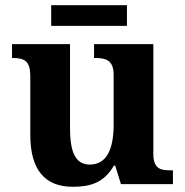

<svg xmlns="http://www.w3.org/2000/svg" viewBox="-20 -705 707 735"><path d="M176 -606H466V-685H176ZM258 10C321 10 376 -2 416 -71H421L443 0H642V-53H634C595 -53 567 -58 567 -116V-536H340V-483H343C382 -483 415 -477 415 -419V-227C415 -134 388 -75 324 -75C265 -75 248 -130 248 -216V-536H26V-483H28C76 -483 96 -470 96 -412V-188C96 -53 154 10 258 10Z"/></svg>

Font: Noto Nastaliq Urdu
Style: Bold
Weight: 700
Designer: Monotype Design Team (Patrick Giasson: type design, Kamal Mansour: OpenType code, Glenda Bellarosa). Updated by Simon Co
Foundry: Monotype Imaging Inc., Simon Cozens
Version: Version 3.009